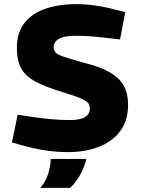

<svg xmlns="http://www.w3.org/2000/svg" viewBox="-20 -730 686 934"><path d="M311 10Q256 10 203 2Q150 -6 99 -20L38 -37L66 -172L145 -160Q180 -155 226.5 -150.5Q273 -146 318 -146Q370 -146 393.5 -160.5Q417 -175 417 -202Q417 -217 409 -228Q401 -239 372.5 -251.5Q344 -264 284 -282Q201 -307 152 -333.5Q103 -360 82.5 -398.5Q62 -437 62 -497Q62 -572 99.5 -619Q137 -666 202.5 -688Q268 -710 350 -710Q396 -710 444.5 -703Q493 -696 541 -683L589 -671L564 -538L488 -547Q461 -550 426.5 -553Q392 -556 350 -556Q295 -556 268 -542Q241 -528 241 -499Q241 -485 250.5 -474.5Q260 -464 291.5 -453.5Q323 -443 387 -425Q469 -405 516 -377Q563 -349 583 -311.5Q603 -274 603 -221Q603 -142 564 -91Q525 -40 459 -15Q393 10 311 10ZM176 184Q202 154 213.5 118Q225 82 227 43H400Q391 82 371.5 117.5Q352 153 322 184Z"/></svg>

Font: REM
Style: Bold
Weight: 700
Designer: Octavio Pardo
Foundry: Ashler Design
Version: Version 1.005;gftools[0.9.28]